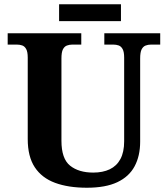

<svg xmlns="http://www.w3.org/2000/svg" viewBox="-20 -870 787 900"><path d="M387.1 10Q300.2 10 238.1 -13Q176 -36 143 -86Q110 -136 110 -218V-600Q110 -626.9 102.8 -639.9Q95.7 -652.9 84.2 -657Q72.7 -661 59 -661H16V-714H361V-661H319Q305.3 -661 293.5 -656.5Q281.7 -652 274.8 -638.4Q268 -624.9 268 -596V-210Q268 -126 308.5 -93.5Q349 -61 417 -61Q462 -61 494.5 -76.5Q527 -92 544.5 -124.5Q562 -157 562 -208V-600Q562 -626.9 554.8 -639.9Q547.7 -652.9 536.2 -657Q524.7 -661 511 -661H469V-714H731V-661H688Q674.3 -661 662.5 -656.5Q650.7 -652 643.8 -638.4Q637 -624.9 637 -596V-206Q637 -139.2 611 -90.6Q585 -42 530 -16Q475 10 387.1 10ZM257 -771V-850H547V-771Z"/></svg>

Font: Noto Serif Tamil
Style: Regular
Weight: 400
Designer: Indian Type Foundry, Tom Grace, and the Monotype Design Team
Foundry: Monotype Imaging Inc.
Version: Version 2.003